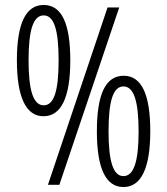

<svg xmlns="http://www.w3.org/2000/svg" viewBox="-20 -795 673 773"><path d="M155 -327C226 -327 263 -402 263 -552C263 -701 228 -775 156 -775C84 -775 48 -701 48 -552C48 -403 85 -327 155 -327ZM173 -51H219L460 -765H413ZM156 -371C115 -371 95 -428 95 -552C95 -675 114 -733 156 -733C197 -733 216 -676 216 -552C216 -428 197 -371 156 -371ZM477 -42C548 -42 585 -117 585 -267C585 -415 550 -490 478 -490C405 -490 370 -416 370 -266C370 -117 406 -42 477 -42ZM477 -86C437 -86 417 -142 417 -266C417 -390 436 -447 477 -447C518 -447 538 -390 538 -266C538 -143 518 -86 477 -86Z"/></svg>

Font: Noto Sans Tamil UI ExtraCondensed Light
Style: Regular
Weight: 300
Width: 2
Designer: Jelle Bosma - Monotype Design Team
Foundry: Monotype Imaging Inc.
Version: Version 2.004